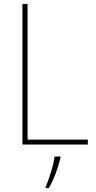

<svg xmlns="http://www.w3.org/2000/svg" viewBox="-20 -734 486 975"><path d="M94 0V-714H120V-25H426V0ZM287 68Q278 106 263 146Q248 186 228 221H212V214Q220 197 229.5 169Q239 141 247 111.5Q255 82 257 61H287Z"/></svg>

Font: Noto Sans SemiCondensed Thin
Style: Regular
Weight: 100
Width: 4
Designer: Monotype Design Team
Foundry: Monotype Imaging Inc.
Version: Version 2.013; ttfautohint (v1.8.4.7-5d5b)